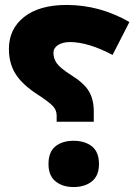

<svg xmlns="http://www.w3.org/2000/svg" viewBox="-20 -744 552 776"><path d="M209 -277Q209 -299 193.5 -315.5Q178 -332 132 -362Q70 -402 43 -445Q16 -488 16 -546Q16 -627 77.5 -675.5Q139 -724 249 -724Q383 -724 503 -655L435 -522Q336 -574 263 -574Q233 -574 214.5 -562Q196 -550 196 -530Q196 -507 210 -487.5Q224 -468 270 -439Q321 -407 340 -374Q359 -341 359 -294V-252H209ZM176 -81Q176 -130 204 -152.5Q232 -175 277 -175Q323 -175 351.5 -152.5Q380 -130 380 -81Q380 -34 351.5 -11Q323 12 277 12Q233 12 204.5 -11Q176 -34 176 -81Z"/></svg>

Font: Noto Sans Arabic
Style: Bold
Weight: 700
Designer: Nadine Chahine
Foundry: Monotype Imaging Inc.
Version: Version 1.001